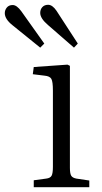

<svg xmlns="http://www.w3.org/2000/svg" viewBox="-93 -782 425 802"><path d="M48 0V-29L100 -36Q117 -38 122.5 -48Q128 -58 128 -85V-404Q128 -441 121.5 -452.5Q115 -464 93 -466L44 -472L48 -502L189 -512L199 -507V-81Q199 -57 204.5 -48Q210 -39 226 -36L280 -28V0ZM216 -583 108 -677Q75 -705 75 -728Q75 -743 84 -752.5Q93 -762 108 -762Q126 -762 143 -737L232 -600ZM75 -583 -40 -676Q-73 -702 -73 -727Q-73 -740 -64.5 -750.5Q-56 -761 -40 -761Q-23 -761 -4 -735L92 -600Z"/></svg>

Font: Literata 36pt Light
Style: Regular
Weight: 300
Designer: Latin by Veronika Burian and Jose Scaglione. Greek by Irene Vlachou. Cyrillic by Vera Evstafieva.
Foundry: TypeTogether
Version: Version 3.002